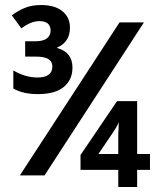

<svg xmlns="http://www.w3.org/2000/svg" viewBox="-20 -743 640 763"><path d="M130 -369Q103 -369 79 -374Q55 -379 33 -391V-463Q81 -435 129 -435Q188 -435 188 -479Q188 -518 124 -518H80V-579H120Q152 -579 166.5 -590.5Q181 -602 181 -621Q181 -659 137 -659Q119 -659 101 -651.5Q83 -644 65 -630L27 -682Q52 -701 79.5 -712Q107 -723 143 -723Q198 -723 228 -698.5Q258 -674 258 -633Q258 -603 244.5 -583.5Q231 -564 208 -555V-552Q268 -535 268 -474Q268 -426 233.5 -397.5Q199 -369 130 -369ZM59 -46 455 -654H552L157 -46ZM450 0V-68H300V-127L445 -341H525V-131H576V-68H525V0ZM371 -131H450V-200Q450 -218 451 -230Q452 -242 452 -258Q448 -247 440.5 -234.5Q433 -222 426 -212Z"/></svg>

Font: Noto Sans Mono SemiBold
Style: Regular
Weight: 600
Designer: Monotype Design Team
Foundry: Monotype Imaging Inc.
Version: Version 2.014; ttfautohint (v1.8.4.7-5d5b)